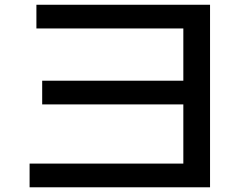

<svg xmlns="http://www.w3.org/2000/svg" viewBox="-20 -775 1040 811"><path d="M133.8 -754.9H867.2V16.1H105V-84H754.4V-334H158.2V-434.1H754.4V-654.8H133.8Z"/></svg>

Font: BIZ UDGothic
Style: Bold
Weight: 700
Monospace: yes
Designer: TypeBank Co., Ltd.
Foundry: Morisawa Inc.
Version: Version 1.05